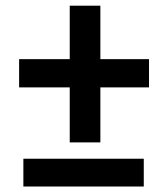

<svg xmlns="http://www.w3.org/2000/svg" viewBox="-20 -663 593 682"><path d="M336.5 -452.9H509.3V-352.6H336.5V-157.2H227.7V-352.6H47.9V-452.9H227.7V-642.8H336.5ZM490.7 -0.5H63V-99.2H490.7Z"/></svg>

Font: Vazir FD Medium
Style: Regular
Weight: 500
Foundry: DejaVu fonts team - Redesigned by Saber Rastikerdar
Version: Version 21.10;October 20, 2019;FontCreator 12.0.0.2547 64-bi